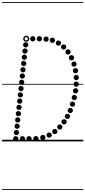

<svg xmlns="http://www.w3.org/2000/svg" viewBox="-25 -1349 814 1832"><path d="M288 -954Q277.5 -954 270.2 -961.2Q263 -968.5 263 -979Q263 -989.5 270.2 -996.8Q277.5 -1004 288 -1004Q298.5 -1004 305.8 -996.8Q313 -989.5 313 -979Q313 -968.5 305.8 -961.2Q298.5 -954 288 -954ZM351 -954Q340.5 -954 333.2 -961.2Q326 -968.5 326 -979Q326 -989.5 333.2 -996.8Q340.5 -1004 351 -1004Q361.5 -1004 368.8 -996.8Q376 -989.5 376 -979Q376 -968.5 368.8 -961.2Q361.5 -954 351 -954ZM414.5 -950.5Q404 -950.5 396.8 -957.8Q389.5 -965 389.5 -975.5Q389.5 -986 396.8 -993.2Q404 -1000.5 414.5 -1000.5Q425 -1000.5 432.2 -993.2Q439.5 -986 439.5 -975.5Q439.5 -965 432.2 -957.8Q425 -950.5 414.5 -950.5ZM475 -940Q464.5 -940 457.2 -947.2Q450 -954.5 450 -965Q450 -975.5 457.2 -982.8Q464.5 -990 475 -990Q485.5 -990 492.8 -982.8Q500 -975.5 500 -965Q500 -954.5 492.8 -947.2Q485.5 -940 475 -940ZM532.5 -913Q522 -913 514.8 -920.2Q507.5 -927.5 507.5 -938Q507.5 -948.5 514.8 -955.8Q522 -963 532.5 -963Q543 -963 550.2 -955.8Q557.5 -948.5 557.5 -938Q557.5 -927.5 550.2 -920.2Q543 -913 532.5 -913ZM582.5 -875.5Q572 -875.5 564.8 -882.8Q557.5 -890 557.5 -900.5Q557.5 -911 564.8 -918.2Q572 -925.5 582.5 -925.5Q593 -925.5 600.2 -918.2Q607.5 -911 607.5 -900.5Q607.5 -890 600.2 -882.8Q593 -875.5 582.5 -875.5ZM624 -828.5Q613.5 -828.5 606.2 -835.8Q599 -843 599 -853.5Q599 -864 606.2 -871.2Q613.5 -878.5 624 -878.5Q634.5 -878.5 641.8 -871.2Q649 -864 649 -853.5Q649 -843 641.8 -835.8Q634.5 -828.5 624 -828.5ZM657 -773Q646.5 -773 639.2 -780.2Q632 -787.5 632 -798Q632 -808.5 639.2 -815.8Q646.5 -823 657 -823Q667.5 -823 674.8 -815.8Q682 -808.5 682 -798Q682 -787.5 674.8 -780.2Q667.5 -773 657 -773ZM681 -712.5Q670.5 -712.5 663.2 -719.8Q656 -727 656 -737.5Q656 -748 663.2 -755.2Q670.5 -762.5 681 -762.5Q691.5 -762.5 698.8 -755.2Q706 -748 706 -737.5Q706 -727 698.8 -719.8Q691.5 -712.5 681 -712.5ZM695.5 -649.5Q685 -649.5 677.8 -656.8Q670.5 -664 670.5 -674.5Q670.5 -685 677.8 -692.2Q685 -699.5 695.5 -699.5Q706 -699.5 713.2 -692.2Q720.5 -685 720.5 -674.5Q720.5 -664 713.2 -656.8Q706 -649.5 695.5 -649.5ZM702.5 -584.5Q692 -584.5 684.8 -591.8Q677.5 -599 677.5 -609.5Q677.5 -620 684.8 -627.2Q692 -634.5 702.5 -634.5Q713 -634.5 720.2 -627.2Q727.5 -620 727.5 -609.5Q727.5 -599 720.2 -591.8Q713 -584.5 702.5 -584.5ZM702.5 -521Q692 -521 684.8 -528.2Q677.5 -535.5 677.5 -546Q677.5 -556.5 684.8 -563.8Q692 -571 702.5 -571Q713 -571 720.2 -563.8Q727.5 -556.5 727.5 -546Q727.5 -535.5 720.2 -528.2Q713 -521 702.5 -521ZM696.5 -457.5Q686 -457.5 678.8 -464.8Q671.5 -472 671.5 -482.5Q671.5 -493 678.8 -500.2Q686 -507.5 696.5 -507.5Q707 -507.5 714.2 -500.2Q721.5 -493 721.5 -482.5Q721.5 -472 714.2 -464.8Q707 -457.5 696.5 -457.5ZM684 -393Q673.5 -393 666.2 -400.2Q659 -407.5 659 -418Q659 -428.5 666.2 -435.8Q673.5 -443 684 -443Q694.5 -443 701.8 -435.8Q709 -428.5 709 -418Q709 -407.5 701.8 -400.2Q694.5 -393 684 -393ZM666.5 -330.5Q656 -330.5 648.8 -337.8Q641.5 -345 641.5 -355.5Q641.5 -366 648.8 -373.2Q656 -380.5 666.5 -380.5Q677 -380.5 684.2 -373.2Q691.5 -366 691.5 -355.5Q691.5 -345 684.2 -337.8Q677 -330.5 666.5 -330.5ZM645.5 -270Q635 -270 627.8 -277.2Q620.5 -284.5 620.5 -295Q620.5 -305.5 627.8 -312.8Q635 -320 645.5 -320Q656 -320 663.2 -312.8Q670.5 -305.5 670.5 -295Q670.5 -284.5 663.2 -277.2Q656 -270 645.5 -270ZM618.5 -213.5Q608 -213.5 600.8 -220.8Q593.5 -228 593.5 -238.5Q593.5 -249 600.8 -256.2Q608 -263.5 618.5 -263.5Q629 -263.5 636.2 -256.2Q643.5 -249 643.5 -238.5Q643.5 -228 636.2 -220.8Q629 -213.5 618.5 -213.5ZM586 -161.5Q575.5 -161.5 568.2 -168.8Q561 -176 561 -186.5Q561 -197 568.2 -204.2Q575.5 -211.5 586 -211.5Q596.5 -211.5 603.8 -204.2Q611 -197 611 -186.5Q611 -176 603.8 -168.8Q596.5 -161.5 586 -161.5ZM545.5 -112Q535 -112 527.8 -119.2Q520.5 -126.5 520.5 -137Q520.5 -147.5 527.8 -154.8Q535 -162 545.5 -162Q556 -162 563.2 -154.8Q570.5 -147.5 570.5 -137Q570.5 -126.5 563.2 -119.2Q556 -112 545.5 -112ZM498 -69Q487.5 -69 480.2 -76.2Q473 -83.5 473 -94Q473 -104.5 480.2 -111.8Q487.5 -119 498 -119Q508.5 -119 515.8 -111.8Q523 -104.5 523 -94Q523 -83.5 515.8 -76.2Q508.5 -69 498 -69ZM444 -35Q433.5 -35 426.2 -42.2Q419 -49.5 419 -60Q419 -70.5 426.2 -77.8Q433.5 -85 444 -85Q454.5 -85 461.8 -77.8Q469 -70.5 469 -60Q469 -49.5 461.8 -42.2Q454.5 -35 444 -35ZM383.5 -12Q373 -12 365.8 -19.2Q358.5 -26.5 358.5 -37Q358.5 -47.5 365.8 -54.8Q373 -62 383.5 -62Q394 -62 401.2 -54.8Q408.5 -47.5 408.5 -37Q408.5 -26.5 401.2 -19.2Q394 -12 383.5 -12ZM317.5 -1Q307 -1 299.8 -8.2Q292.5 -15.5 292.5 -26Q292.5 -36.5 299.8 -43.8Q307 -51 317.5 -51Q328 -51 335.2 -43.8Q342.5 -36.5 342.5 -26Q342.5 -15.5 335.2 -8.2Q328 -1 317.5 -1ZM252 0Q241.5 0 234.2 -7.2Q227 -14.5 227 -25Q227 -35.5 234.2 -42.8Q241.5 -50 252 -50Q262.5 -50 269.8 -42.8Q277 -35.5 277 -25Q277 -14.5 269.8 -7.2Q262.5 0 252 0ZM189 0Q178.5 0 171.2 -7.2Q164 -14.5 164 -25Q164 -35.5 171.2 -42.8Q178.5 -50 189 -50Q199.5 -50 206.8 -42.8Q214 -35.5 214 -25Q214 -14.5 206.8 -7.2Q199.5 0 189 0ZM220 -896Q209.5 -896 202.2 -903.2Q195 -910.5 195 -921Q195 -931.5 202.2 -938.8Q209.5 -946 220 -946Q230.5 -946 237.8 -938.8Q245 -931.5 245 -921Q245 -910.5 237.8 -903.2Q230.5 -896 220 -896ZM213.5 -837Q203 -837 195.8 -844.2Q188.5 -851.5 188.5 -862Q188.5 -872.5 195.8 -879.8Q203 -887 213.5 -887Q224 -887 231.2 -879.8Q238.5 -872.5 238.5 -862Q238.5 -851.5 231.2 -844.2Q224 -837 213.5 -837ZM207 -778Q196.5 -778 189.2 -785.2Q182 -792.5 182 -803Q182 -813.5 189.2 -820.8Q196.5 -828 207 -828Q217.5 -828 224.8 -820.8Q232 -813.5 232 -803Q232 -792.5 224.8 -785.2Q217.5 -778 207 -778ZM201 -718Q190.5 -718 183.2 -725.2Q176 -732.5 176 -743Q176 -753.5 183.2 -760.8Q190.5 -768 201 -768Q211.5 -768 218.8 -760.8Q226 -753.5 226 -743Q226 -732.5 218.8 -725.2Q211.5 -718 201 -718ZM194.5 -658.5Q184 -658.5 176.8 -665.8Q169.5 -673 169.5 -683.5Q169.5 -694 176.8 -701.2Q184 -708.5 194.5 -708.5Q205 -708.5 212.2 -701.2Q219.5 -694 219.5 -683.5Q219.5 -673 212.2 -665.8Q205 -658.5 194.5 -658.5ZM188 -598.5Q177.5 -598.5 170.2 -605.8Q163 -613 163 -623.5Q163 -634 170.2 -641.2Q177.5 -648.5 188 -648.5Q198.5 -648.5 205.8 -641.2Q213 -634 213 -623.5Q213 -613 205.8 -605.8Q198.5 -598.5 188 -598.5ZM182 -538.5Q171.5 -538.5 164.2 -545.8Q157 -553 157 -563.5Q157 -574 164.2 -581.2Q171.5 -588.5 182 -588.5Q192.5 -588.5 199.8 -581.2Q207 -574 207 -563.5Q207 -553 199.8 -545.8Q192.5 -538.5 182 -538.5ZM175.5 -479Q165 -479 157.8 -486.2Q150.5 -493.5 150.5 -504Q150.5 -514.5 157.8 -521.8Q165 -529 175.5 -529Q186 -529 193.2 -521.8Q200.5 -514.5 200.5 -504Q200.5 -493.5 193.2 -486.2Q186 -479 175.5 -479ZM169 -419Q158.5 -419 151.2 -426.2Q144 -433.5 144 -444Q144 -454.5 151.2 -461.8Q158.5 -469 169 -469Q179.5 -469 186.8 -461.8Q194 -454.5 194 -444Q194 -433.5 186.8 -426.2Q179.5 -419 169 -419ZM163 -359Q152.5 -359 145.2 -366.2Q138 -373.5 138 -384Q138 -394.5 145.2 -401.8Q152.5 -409 163 -409Q173.5 -409 180.8 -401.8Q188 -394.5 188 -384Q188 -373.5 180.8 -366.2Q173.5 -359 163 -359ZM156.5 -299.5Q146 -299.5 138.8 -306.8Q131.5 -314 131.5 -324.5Q131.5 -335 138.8 -342.2Q146 -349.5 156.5 -349.5Q167 -349.5 174.2 -342.2Q181.5 -335 181.5 -324.5Q181.5 -314 174.2 -306.8Q167 -299.5 156.5 -299.5ZM150.5 -239.5Q140 -239.5 132.8 -246.8Q125.5 -254 125.5 -264.5Q125.5 -275 132.8 -282.2Q140 -289.5 150.5 -289.5Q161 -289.5 168.2 -282.2Q175.5 -275 175.5 -264.5Q175.5 -254 168.2 -246.8Q161 -239.5 150.5 -239.5ZM144 -179.5Q133.5 -179.5 126.2 -186.8Q119 -194 119 -204.5Q119 -215 126.2 -222.2Q133.5 -229.5 144 -229.5Q154.5 -229.5 161.8 -222.2Q169 -215 169 -204.5Q169 -194 161.8 -186.8Q154.5 -179.5 144 -179.5ZM138 -120Q127.5 -120 120.2 -127.2Q113 -134.5 113 -145Q113 -155.5 120.2 -162.8Q127.5 -170 138 -170Q148.5 -170 155.8 -162.8Q163 -155.5 163 -145Q163 -134.5 155.8 -127.2Q148.5 -120 138 -120ZM131.5 -60Q121 -60 113.8 -67.2Q106.5 -74.5 106.5 -85Q106.5 -95.5 113.8 -102.8Q121 -110 131.5 -110Q142 -110 149.2 -102.8Q156.5 -95.5 156.5 -85Q156.5 -74.5 149.2 -67.2Q142 -60 131.5 -60ZM125 0Q114.5 0 107.2 -7.2Q100 -14.5 100 -25Q100 -35.5 107.2 -42.8Q114.5 -50 125 -50Q135.5 -50 142.8 -42.8Q150 -35.5 150 -25Q150 -14.5 142.8 -7.2Q135.5 0 125 0ZM225.5 -950Q213.5 -950 205 -958.5Q196.5 -967 196.5 -979Q196.5 -991 205 -999.5Q213.5 -1008 225.5 -1008Q237.5 -1008 246 -999.5Q254.5 -991 254.5 -979Q254.5 -967 246 -958.5Q237.5 -950 225.5 -950ZM225.5 -963.5Q232 -963.5 236.5 -968.2Q241 -973 241 -979.5Q241 -985.5 236.5 -990Q232 -994.5 225.5 -994.5Q219 -994.5 214.5 -990Q210 -985.5 210 -979.5Q210 -973 214.5 -968.2Q219 -963.5 225.5 -963.5ZM-5 455H769V463H-5ZM-5 -16H769V0H-5ZM-5 -549H769V-541H-5ZM-5 -1329H769V-1321H-5Z"/></svg>

Font: Edu SA Dotted Guide
Style: Regular
Weight: 400
Designer: Tina and Corey Anderson, Eben Sorkin, Mirko Velimirovic
Foundry: Google for Education
Version: Version 2.000